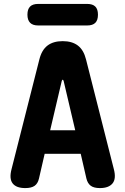

<svg xmlns="http://www.w3.org/2000/svg" viewBox="-20 -950 640 980"><path d="M236 -285H364L305 -536Q303 -543 300 -543Q297 -543 295 -536ZM421 -39 392 -165H208L179 -39Q173 -13 156.5 -1.5Q140 10 109 10Q63 10 44.5 -14Q26 -38 39 -87L181 -647Q193 -695 222.5 -717.5Q252 -740 300 -740Q348 -740 377.5 -717.5Q407 -695 419 -647L561 -87Q574 -38 554.5 -14Q535 10 490 10Q459 10 443 -2Q427 -14 421 -39ZM175 -820Q147 -820 133.5 -834Q120 -848 120 -875Q120 -903 133.5 -916.5Q147 -930 175 -930H425Q453 -930 466.5 -916.5Q480 -903 480 -875Q480 -847 466.5 -833.5Q453 -820 425 -820Z"/></svg>

Font: Maple Mono ExtraBold
Style: Regular
Weight: 800
Monospace: yes
Designer: subframe7536
Version: Version 7.000